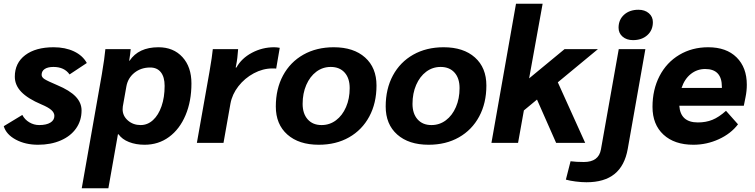

<svg xmlns="http://www.w3.org/2000/svg" viewBox="-24 -762 4026 1024"><path d="M-4 -89 95 -149Q108 -124 132.5 -109.5Q157 -95 185 -95Q223 -95 244.5 -108Q266 -121 266 -144Q266 -161 249.5 -175.5Q233 -190 197 -205Q124 -236 89.5 -272Q55 -308 55 -353Q55 -426 110.5 -468Q166 -510 262 -510Q324 -510 370.5 -488Q417 -466 439 -426L347 -365Q319 -405 261 -405Q231 -405 214.5 -394Q198 -383 198 -363Q198 -350 213.5 -340Q229 -330 281 -308Q348 -280 379.5 -247Q411 -214 411 -173Q411 -119 382 -77.5Q353 -36 300 -13Q247 10 179 10Q111 10 60 -17.5Q9 -45 -4 -89Z M519 -365Q534 -454 538 -500H673Q671 -475 665 -438H667Q715 -510 821 -510Q901 -510 949 -457.5Q997 -405 997 -317Q997 -222 965.5 -147.5Q934 -73 877.5 -31.5Q821 10 747 10Q701 10 664 -4.5Q627 -19 608 -46H605L554 242H412ZM854 -304Q854 -351 834 -376.5Q814 -402 777 -402Q728 -402 693 -374Q658 -346 650 -301L631 -194Q630 -189 630 -179Q630 -144 658 -119.5Q686 -95 726 -95Q763 -95 792 -121.5Q821 -148 837.5 -195.5Q854 -243 854 -304Z M1093 -378Q1108 -465 1111 -500H1246Q1243 -451 1235 -412L1233 -402H1237Q1264 -451 1319.5 -480.5Q1375 -510 1438 -510Q1452 -510 1468 -507L1449 -396Q1447 -397 1429 -397Q1378 -397 1329.5 -371Q1281 -345 1247.5 -302Q1214 -259 1205 -209L1168 0H1026Z M1447 -194Q1447 -288 1485.5 -359.5Q1524 -431 1594 -470.5Q1664 -510 1756 -510Q1862 -510 1923 -455.5Q1984 -401 1984 -306Q1984 -212 1945.5 -140.5Q1907 -69 1837.5 -29.5Q1768 10 1676 10Q1570 10 1508.5 -44.5Q1447 -99 1447 -194ZM1841 -292Q1841 -345 1814 -375Q1787 -405 1740 -405Q1697 -405 1663 -379.5Q1629 -354 1609.5 -309Q1590 -264 1590 -208Q1590 -156 1617 -125.5Q1644 -95 1691 -95Q1734 -95 1768 -120.5Q1802 -146 1821.5 -191Q1841 -236 1841 -292Z M2033 -194Q2033 -288 2071.5 -359.5Q2110 -431 2180 -470.5Q2250 -510 2342 -510Q2448 -510 2509 -455.5Q2570 -401 2570 -306Q2570 -212 2531.5 -140.5Q2493 -69 2423.5 -29.5Q2354 10 2262 10Q2156 10 2094.5 -44.5Q2033 -99 2033 -194ZM2427 -292Q2427 -345 2400 -375Q2373 -405 2326 -405Q2283 -405 2249 -379.5Q2215 -354 2195.5 -309Q2176 -264 2176 -208Q2176 -156 2203 -125.5Q2230 -95 2277 -95Q2320 -95 2354 -120.5Q2388 -146 2407.5 -191Q2427 -236 2427 -292Z M2951 -323 3097 0H2942L2840 -231L2770 -173L2739 0H2597L2728 -742H2870L2798 -344L2987 -500H3165Z M3275 -614Q3275 -657 3304.5 -683.5Q3334 -710 3381 -710Q3415 -710 3436.5 -691.5Q3458 -673 3458 -644Q3458 -601 3428.5 -574.5Q3399 -548 3352 -548Q3318 -548 3296.5 -566.5Q3275 -585 3275 -614ZM2994 196 3019 98Q3050 102 3090 102Q3169 102 3181 35L3276 -500H3418L3324 32Q3308 122 3253.5 166Q3199 210 3104 210Q3077 210 3046 206Q3015 202 2994 196Z M3959 -310Q3959 -277 3952 -243L3943 -198H3599Q3605 -109 3698 -109Q3741 -109 3775.5 -123Q3810 -137 3848 -171L3912 -99Q3874 -49 3809.5 -19.5Q3745 10 3674 10Q3573 10 3514.5 -44Q3456 -98 3456 -192Q3456 -284 3493.5 -356.5Q3531 -429 3599 -469.5Q3667 -510 3753 -510Q3850 -510 3904.5 -456Q3959 -402 3959 -310ZM3826 -299Q3826 -394 3737 -394Q3694 -394 3660.5 -367.5Q3627 -341 3611 -293H3826Z"/></svg>

Font: Sarabun ExtraBold
Style: Italic
Weight: 800
Italic angle: -10°
Designer: Suppakit Chalermlarp | Katatrad Co.,Ltd.
Foundry: Cadson Demak Co.,Ltd.
Version: Version 1.000; ttfautohint (v1.6)